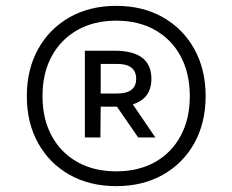

<svg xmlns="http://www.w3.org/2000/svg" viewBox="-20 -769 793 655"><path d="M376.5 -134Q286 -134 217.2 -172.8Q148.5 -211.5 110 -280.8Q71.5 -350 71.5 -441Q71.5 -532 110 -601.5Q148.5 -671 217.2 -710Q286 -749 376.5 -749Q467 -749 535.8 -710Q604.5 -671 643 -601.5Q681.5 -532 681.5 -441Q681.5 -350 643 -280.8Q604.5 -211.5 535.8 -172.8Q467 -134 376.5 -134ZM376.5 -184.5Q452.5 -184.5 509 -216.2Q565.5 -248 596.5 -305.8Q627.5 -363.5 627.5 -441Q627.5 -519 596.5 -576.8Q565.5 -634.5 509 -666.5Q452.5 -698.5 376.5 -698.5Q300.5 -698.5 244 -666.5Q187.5 -634.5 156.2 -576.8Q125 -519 125 -441Q125 -363.5 156.2 -305.8Q187.5 -248 244 -216.2Q300.5 -184.5 376.5 -184.5ZM269.5 -300V-596H370.5Q496.5 -596 496.5 -500Q496.5 -433 433 -413L510 -300H451.5L379 -405Q375 -405 370.5 -405H323.5L322.5 -300ZM323.5 -450H379.5Q444.5 -450 444.5 -500Q444.5 -551 379.5 -551H323.5Z"/></svg>

Font: Encode Sans SmExp Md
Style: Regular
Weight: 500
Width: 6
Designer: Multiple Designers
Foundry: Impallari Type
Version: Version 3.002; ttfautohint (v1.8.3) -l 8 -r 50 -G 200 -x 14 